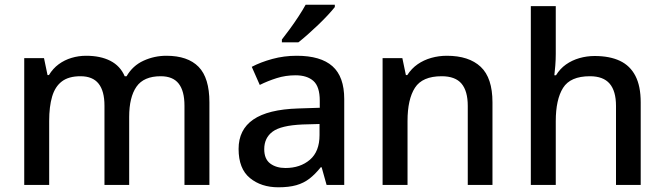

<svg xmlns="http://www.w3.org/2000/svg" viewBox="-20 -786 2823 816"><path d="M687 -549Q778 -549 824 -502Q870 -455 870 -351V0H764V-337Q764 -399 739.5 -430.5Q715 -462 663 -462Q591 -462 560 -417.5Q529 -373 529 -289V0H424V-337Q424 -399 399 -430.5Q374 -462 322 -462Q272 -462 243 -440Q214 -418 201.5 -375.5Q189 -333 189 -272V0H83V-539H167L182 -467H188Q205 -495 229.5 -513Q254 -531 284 -540Q314 -549 346 -549Q407 -549 449 -527.5Q491 -506 510 -462H518Q544 -507 590 -528Q636 -549 687 -549Z M1241 -549Q1343 -549 1393 -504.5Q1443 -460 1443 -365V0H1368L1347 -75H1343Q1320 -46 1295.5 -27Q1271 -8 1239.5 1Q1208 10 1163 10Q1090 10 1042 -29.5Q994 -69 994 -153Q994 -235 1056.5 -278Q1119 -321 1247 -325L1339 -328V-358Q1339 -418 1312 -442Q1285 -466 1236 -466Q1194 -466 1156 -454Q1118 -442 1084 -425L1050 -502Q1088 -522 1137.5 -535.5Q1187 -549 1241 -549ZM1266 -257Q1174 -253 1138.5 -226.5Q1103 -200 1103 -152Q1103 -110 1128.5 -91Q1154 -72 1193 -72Q1256 -72 1297 -107Q1338 -142 1338 -212V-259ZM1403 -756Q1392 -742 1373.5 -722Q1355 -702 1332.5 -680.5Q1310 -659 1288 -639.5Q1266 -620 1248 -606H1178V-618Q1193 -637 1212 -663Q1231 -689 1249 -716.5Q1267 -744 1279 -766H1403Z M1879 -549Q1973 -549 2023 -502Q2073 -455 2073 -351V0H1968V-336Q1968 -399 1941.5 -430.5Q1915 -462 1857 -462Q1775 -462 1743.5 -413Q1712 -364 1712 -272V0H1606V-539H1690L1705 -467H1711Q1729 -495 1755 -513Q1781 -531 1813 -540Q1845 -549 1879 -549Z M2342 -557Q2342 -532 2340 -507Q2338 -482 2336 -466H2343Q2360 -494 2385.5 -512Q2411 -530 2442.5 -539Q2474 -548 2507 -548Q2571 -548 2614.5 -527.5Q2658 -507 2680.5 -463.5Q2703 -420 2703 -351V0H2598V-336Q2598 -399 2571 -430.5Q2544 -462 2487 -462Q2404 -462 2373 -412.5Q2342 -363 2342 -271V0H2236V-760H2342Z"/></svg>

Font: Noto Sans Cham Medium
Style: Regular
Weight: 500
Version: Version 2.002